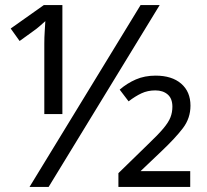

<svg xmlns="http://www.w3.org/2000/svg" viewBox="-20 -734 811 754"><path d="M96 0 532 -714H607L171 0ZM154 -562Q154 -588 155.5 -609Q157 -630 158 -651Q148 -642 136 -631.5Q124 -621 111 -612L57 -573L22 -622L152 -714H225V-286H154ZM445 0V-54L560 -166Q601 -205 621.5 -229.5Q642 -254 649.5 -273.5Q657 -293 657 -315Q657 -347 638.5 -363Q620 -379 590 -379Q560 -379 535.5 -367.5Q511 -356 485 -336L450 -382Q479 -407 513.5 -422Q548 -437 591 -437Q655 -437 691.5 -405.5Q728 -374 728 -319Q728 -270 698.5 -231Q669 -192 613 -139L532 -62H727V0Z"/></svg>

Font: TSCustom
Style: Regular
Weight: 400
Designer: Monotype Design Team
Foundry: Monotype Imaging Inc.
Version: Version 2.004; ttfautohint (v1.8.3) -l 8 -r 50 -G 200 -x 14 